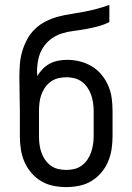

<svg xmlns="http://www.w3.org/2000/svg" viewBox="-20 -755 540 783"><path d="M250 8Q223 8 196.5 2.5Q170 -3 147.5 -16.5Q125 -30 107.5 -50.5Q90 -71 79.5 -95.5Q69 -120 65 -146.5Q61 -173 61 -200V-303Q61 -336 60 -370Q59 -404 59 -438V-439Q59 -466 61 -492.5Q63 -519 70.5 -545Q78 -571 91 -595Q104 -619 123.5 -637.5Q143 -656 167 -668Q191 -680 217 -687Q243 -694 269.5 -698Q296 -702 322.5 -707Q349 -712 375 -719Q401 -726 426 -735V-665Q404 -654 379.5 -647.5Q355 -641 330.5 -636.5Q306 -632 281 -629Q256 -626 232 -618.5Q208 -611 187.5 -595.5Q167 -580 154 -558.5Q141 -537 136 -512Q131 -487 131 -462Q131 -458 131.5 -453.5Q132 -449 132 -445Q141 -460 154 -473.5Q167 -487 183 -495.5Q199 -504 217.5 -507.5Q236 -511 254 -511Q280 -511 306 -504.5Q332 -498 354.5 -484.5Q377 -471 394 -450.5Q411 -430 421.5 -405.5Q432 -381 435.5 -355Q439 -329 439 -303V-200Q439 -173 435 -146.5Q431 -120 420.5 -95.5Q410 -71 392.5 -50.5Q375 -30 352.5 -16.5Q330 -3 303.5 2.5Q277 8 250 8ZM250 -62Q267 -62 283.5 -66Q300 -70 313.5 -80Q327 -90 336.5 -104Q346 -118 351.5 -134Q357 -150 359.5 -166.5Q362 -183 362 -200V-303Q362 -319 359.5 -336Q357 -353 351.5 -368.5Q346 -384 336.5 -398Q327 -412 313.5 -422Q300 -432 283.5 -436Q267 -440 251 -440Q234 -440 217.5 -436Q201 -432 187 -422Q173 -412 163.5 -398Q154 -384 148.5 -368.5Q143 -353 141 -336Q139 -319 139 -303V-200Q139 -183 141 -166.5Q143 -150 148.5 -134Q154 -118 163.5 -104Q173 -90 186.5 -80Q200 -70 216.5 -66Q233 -62 250 -62Z"/></svg>

Font: Iosevka Curly Slab
Style: Regular
Weight: 400
Monospace: yes
Designer: Belleve Invis
Foundry: Belleve Invis
Version: Version 22.1.2; ttfautohint (v1.8.4)